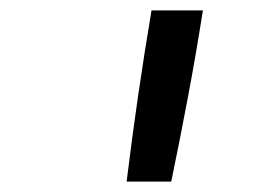

<svg xmlns="http://www.w3.org/2000/svg" viewBox="-20 -792 540 370"><path d="M224 -442Q234 -524 246 -606.5Q258 -689 272 -772H371Q358 -689 342.5 -606.5Q327 -524 310 -442Z"/></svg>

Font: Iosevka SS04 Medium Oblique
Style: Regular
Weight: 500
Italic angle: -9°
Monospace: yes
Designer: Belleve Invis
Foundry: Belleve Invis
Version: Version 19.0.0; ttfautohint (v1.8.4)